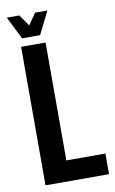

<svg xmlns="http://www.w3.org/2000/svg" viewBox="-93 -886 559 935"><g transform="rotate(-10 186.5 -418.5)"><path d="M175 -102H368V0H54V-685H175ZM66 -725 10 -837H72L111 -781L150 -837H211L155 -725Z"/></g></svg>

Font: Khand Semibold
Style: Regular
Weight: 600
Designer: Devanagari: Sanchit Sawaria, Jyotish Sonowal; Latin: Satya Rajpurohit
Foundry: Indian Type Foundry
Version: Version 1.100;PS 1.0;hotconv 1.0.78;makeotf.lib2.5.61930; tt